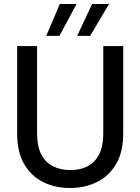

<svg xmlns="http://www.w3.org/2000/svg" viewBox="-20 -931 704 963"><path d="M330 12Q257 12 197 -17.5Q137 -47 101.5 -107.5Q66 -168 66 -262V-700H166V-261Q166 -198 186.5 -157.5Q207 -117 245 -97.5Q283 -78 333 -78Q383 -78 420 -97.5Q457 -117 477.5 -157.5Q498 -198 498 -261V-700H598V-262Q598 -168 562 -107.5Q526 -47 465.5 -17.5Q405 12 330 12ZM367 -751 442 -911H527L432 -751ZM212 -751 280 -911H364L278 -751Z"/></svg>

Font: DM Sans 10pt Medium
Style: Regular
Weight: 500
Version: Version 4.004;gftools[0.9.30]